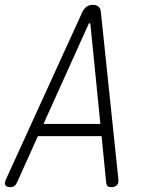

<svg xmlns="http://www.w3.org/2000/svg" viewBox="-32 -760 652 790"><path d="M405 -7 386 -200H124L37 -7Q33 1 27 5.5Q21 10 10 10Q-5 10 -10 2Q-15 -6 -7 -23L307 -711Q314 -725 324.5 -732.5Q335 -740 350 -740Q365 -740 373.5 -732.5Q382 -725 383 -711L455 -23Q457 -6 449 2Q441 10 426 10Q415 10 410.5 5.5Q406 1 405 -7ZM381 -250 340 -660Q339 -665 336.5 -665Q334 -665 332 -660L147 -250Z"/></svg>

Font: Maple Mono Thin
Style: Italic
Weight: 250
Italic angle: -10°
Monospace: yes
Designer: subframe7536
Version: Version 7.000